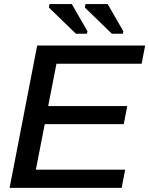

<svg xmlns="http://www.w3.org/2000/svg" viewBox="-20 -908 722 928"><path d="M585 -87.9 567.9 0H26.4L159.7 -688H681.6L664.6 -600.1H252.9L212.9 -395.5H595.2L578.1 -308.1H196.3L153.3 -87.9ZM402.8 -756.8 399.9 -745.1H346.7L216.3 -871.6L219.2 -888.2H327.1ZM576.2 -756.8 573.7 -745.1H520.5L390.1 -871.6L393.1 -888.2H500.5Z"/></svg>

Font: Arimo Medium
Style: Italic
Weight: 500
Italic angle: -12°
Designer: Steve Matteson
Foundry: Monotype Imaging Inc.
Version: Version 1.33